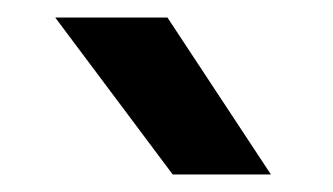

<svg xmlns="http://www.w3.org/2000/svg" viewBox="-20 -949 380 219"><path d="M177 -750 43 -929H171L289 -750Z"/></svg>

Font: Teachers
Style: Bold
Weight: 700
Designer: Alfredo Marco Pradil, Chank Diesel
Version: Version 1.001